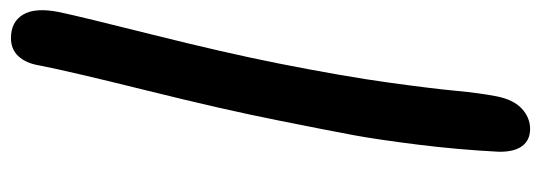

<svg xmlns="http://www.w3.org/2000/svg" viewBox="-348 -552 1016 361"><g transform="rotate(-90 160.5 -372.0)"><path d="M55.2 57.1Q59.1 -19 68.6 -95Q78.1 -170.9 86.4 -215.8Q94.7 -260.7 113.8 -356Q134.3 -459.5 170.4 -604.7Q206.5 -750 217.8 -808.1Q221.7 -831.5 234.6 -845.7Q247.6 -859.9 269 -859.9Q299.3 -859.9 313 -837.2Q326.7 -814.5 317.9 -770Q309.1 -728 275.1 -592.8Q241.2 -457.5 221.2 -356.9Q196.8 -233.4 185.3 -150.1Q173.8 -66.9 169.7 -22.5Q165.5 22 159.2 54.2Q152.8 85.4 136 100.8Q119.1 116.2 98.1 116.2Q77.1 116.2 65.9 101.3Q54.7 86.4 55.2 57.1Z"/></g></svg>

Font: Shantell Sans Irregular Bouncy
Style: Italic
Weight: 500
Italic angle: -11.31°
Designer: Stephen Nixon, Anya Danilova, Shantell Martin
Foundry: Arrow Type
Version: Version 1.006;[9816181b4]